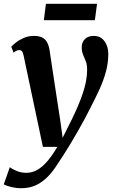

<svg xmlns="http://www.w3.org/2000/svg" viewBox="-55 -746 607 1016"><path d="M70 -451.5Q66.5 -468.5 61.2 -474.8Q56 -481 48 -481Q40 -481 33 -477.8Q26 -474.5 17 -467.5L4.5 -498.5Q11 -506.5 28.2 -520.2Q45.5 -534 70.2 -545Q95 -556 124 -556Q151.5 -556 168.2 -547.5Q185 -539 194 -522.5Q203 -506 207 -482.5Q213.5 -440 220.2 -394.8Q227 -349.5 234 -303.2Q241 -257 248 -211.2Q255 -165.5 262 -121.5L276.5 -17L323.5 -111Q342 -148.5 357 -183.8Q372 -219 383 -251.8Q394 -284.5 400 -315.5Q406 -346.5 406 -376Q406 -404 399 -421.8Q392 -439.5 384.8 -456Q377.5 -472.5 377.5 -496Q377.5 -522.5 394.2 -539.2Q411 -556 441 -556Q467 -556 484 -542.5Q501 -529 509.5 -507.2Q518 -485.5 518 -461Q518 -412 505.2 -365.8Q492.5 -319.5 471.8 -274.2Q451 -229 427 -182.5Q412 -152 394.5 -119.2Q377 -86.5 358.2 -53.8Q339.5 -21 320.8 10Q302 41 284.5 68.8Q267 96.5 252 118.5Q224 163.5 194.2 192.5Q164.5 221.5 131.2 235.8Q98 250 58 250Q31.5 250 4.5 243.5Q-22.5 237 -35 229.5L-3 138.5Q7.5 147.5 31.8 158Q56 168.5 84 168.5Q115 168.5 142 153.2Q169 138 195.2 107.5Q221.5 77 248.5 31H172ZM188 -726H458.5L447 -639H177Z"/></svg>

Font: Merriweather 48pt
Style: Bold Italic
Weight: 700
Italic angle: -7.8°
Version: Version 2.101